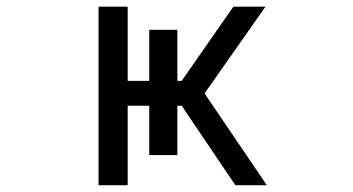

<svg xmlns="http://www.w3.org/2000/svg" viewBox="-20 -544 1040 566"><path d="M270.5 2V-524.4H356.4V-305.7H419.9V-456.1H502.9V-305.7H515.6L668 -524.4H762.7L583 -268.6L766.6 2H673.8L515.6 -232.4H502.9V-86.9H419.9V-232.4H356.4V2Z"/></svg>

Font: GenEi Gothic M Regular
Style: Regular
Weight: 400
Designer: o_tamon (Modified); [Source Han Sans]
Ryoko NISHIZUKA  (kana & ideographs); Paul D. Hunt (Latin, Greek & Cyrillic); Wenl
Version: Version 1.1a;Original Version 1.004